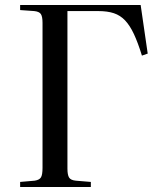

<svg xmlns="http://www.w3.org/2000/svg" viewBox="-20 -743 621 763"><path d="M60 0V-20L118 -25Q137 -28 143 -38.5Q149 -49 149 -76V-652Q149 -677 142.5 -687Q136 -697 116 -699L60 -703V-723H539L567 -530L544 -522Q528 -574 512 -608Q496 -642 477 -662Q458 -682 432.5 -690.5Q407 -699 370 -699H248V-73Q248 -48 254.5 -37.5Q261 -27 281 -25L341 -20V0Z"/></svg>

Font: Literata 60pt
Style: Regular
Weight: 400
Designer: Latin by Veronika Burian and Jose Scaglione. Greek by Irene Vlachou. Cyrillic by Vera Evstafieva.
Foundry: TypeTogether
Version: Version 3.002